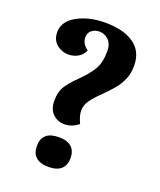

<svg xmlns="http://www.w3.org/2000/svg" viewBox="-130 -759 711 852"><g transform="rotate(20 226.0 -333.0)"><path d="M125 -275Q125 -316 141.5 -342.5Q158 -369 193 -403Q231 -440 251 -473Q271 -506 271 -560Q271 -595 252.5 -613Q234 -631 209 -631Q188 -631 173 -619Q158 -607 158 -587Q158 -572 164.5 -559.5Q171 -547 188 -534Q179 -512 158.5 -500Q138 -488 114 -488Q81 -488 57 -508.5Q33 -529 33 -565Q33 -616 88.5 -646.5Q144 -677 220 -677Q307 -677 356 -642.5Q405 -608 405 -540Q405 -504 392.5 -475.5Q380 -447 363 -426.5Q346 -406 317 -377Q284 -345 268 -322.5Q252 -300 252 -273Q252 -250 268 -216Q237 -191 203 -191Q170 -191 147.5 -212.5Q125 -234 125 -275ZM121 -59Q121 -129 201 -129Q240 -129 260 -111Q280 -93 280 -59Q280 -25 260 -7Q240 11 201 11Q161 11 141 -7Q121 -25 121 -59Z"/></g></svg>

Font: Caladea
Style: Bold
Weight: 700
Designer: Carolina Giovagnoli and Andres Torresi
Foundry: Carolina Giovagnoli & Andres Torresi
Version: Version 1.001